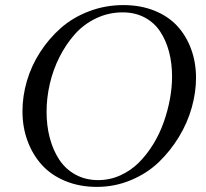

<svg xmlns="http://www.w3.org/2000/svg" viewBox="-20 -731 815 759"><path d="M68.8 -291Q68.8 -351.1 86.4 -411.1Q104 -471.2 138.7 -524.9Q173.3 -578.6 220.7 -620.4Q268.1 -662.1 332.3 -686.5Q396.5 -710.9 467.8 -710.9Q535.2 -710.9 590.1 -689Q645 -667 680.7 -628.2Q716.3 -589.4 735.6 -536.9Q754.9 -484.4 754.9 -422.9Q754.9 -365.7 738 -305.7Q721.2 -245.6 687.3 -189.7Q653.3 -133.8 607.2 -89.6Q561 -45.4 497.3 -18.8Q433.6 7.8 362.8 7.8Q294.4 7.8 238.3 -15.4Q182.1 -38.6 145.5 -79.1Q108.9 -119.6 88.9 -173.8Q68.8 -228 68.8 -291ZM164.1 -289.1Q164.1 -233.9 176.8 -185.8Q189.5 -137.7 214.1 -100.1Q238.8 -62.5 278.3 -40.8Q317.9 -19 368.2 -19Q414.1 -19 455.3 -37.6Q496.6 -56.2 528.1 -87.4Q559.6 -118.7 585 -159.7Q610.4 -200.7 626.7 -246.6Q643.1 -292.5 651.6 -338.9Q660.2 -385.3 660.2 -428.2Q660.2 -481 648.2 -526.4Q636.2 -571.8 612.8 -606.9Q589.4 -642.1 551.5 -662.1Q513.7 -682.1 464.8 -682.1Q409.2 -682.1 360.1 -658.7Q311 -635.3 275.9 -595.7Q240.7 -556.2 215.1 -505.4Q189.5 -454.6 176.8 -399.2Q164.1 -343.8 164.1 -289.1Z"/></svg>

Font: Dihjauti S
Style: Bold Italic
Weight: 700
Italic angle: -9°
Designer: T. Christopher White
Version: Version 3.0.0